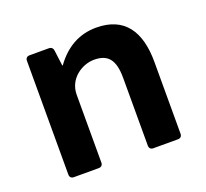

<svg xmlns="http://www.w3.org/2000/svg" viewBox="-91 -587 743 694"><g transform="rotate(-20 280.5 -240.0)"><path d="M341.8 -480.5C275.4 -480.5 222.7 -449.2 182.6 -393.6H180.7L172.9 -454.1C171.9 -462.9 166 -468.8 156.2 -468.8H82C72.3 -468.8 66.4 -462.9 66.4 -453.1V-15.6C66.4 -5.9 72.3 0 82 0H177.7C187.5 0 193.4 -5.9 193.4 -15.6V-276.4C193.4 -338.9 250 -374 294.9 -374C346.7 -374 372.1 -348.6 372.1 -276.4V-15.6C372.1 -5.9 377.9 0 387.7 0H482.4C492.2 0 498 -5.9 498 -15.6V-292C498 -410.2 450.2 -480.5 341.8 -480.5Z"/></g></svg>

Font: Ed Sans Neue SemiBold
Style: Regular
Weight: 600
Designer: Stephen Hutchings
Version: Version 1.004;PS 001.004;hotconv 1.0.88;makeotf.lib2.5.64775